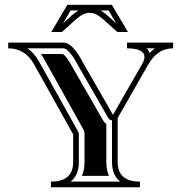

<svg xmlns="http://www.w3.org/2000/svg" viewBox="-20 -789 779 809"><path d="M598.1 -585.4Q606.7 -576.9 610.1 -565.4Q620.8 -576.9 632.8 -585.4ZM486.3 -23.9Q451.9 -51.5 451.9 -106V-281.5Q441.2 -283.2 435.3 -293.2L310.1 -511.2Q294.7 -540.8 280.6 -559.1Q266.6 -577.4 255.6 -583.3Q251.7 -585.2 247.8 -585.4H95.5Q124.5 -565.4 144.5 -529.8L309.3 -234.4Q312.3 -229 312.3 -222.7V-106Q312.3 -51.5 277.8 -23.9ZM456.1 -305.2 580.8 -522.7Q588.6 -536.4 588.6 -549.3Q588.6 -584.7 515.1 -585.4V-609.4H709.5V-585.4Q643.8 -585.4 605.2 -518.1L475.8 -291.7V-106Q475.8 -23.9 569.6 -23.9V0H194.6V-23.9Q288.3 -23.9 288.3 -106V-222.7L123.5 -518.1Q85.9 -585.4 14.6 -585.4V-609.4H247.8Q286.1 -609.4 331.1 -522.7ZM439 -47.9H325.2Q336.2 -73.2 336.2 -106V-222.7Q336.2 -235.1 330.1 -245.8L165.3 -541.3Q159.4 -552 152.6 -561.5H245.1Q251.7 -557.6 261.7 -544.4Q274.4 -527.8 289.1 -499.8L414.6 -281.2Q419.9 -272 428 -266.1V-106Q428 -73.2 439 -47.9ZM263.9 -768.8H451.2L519 -654.1H474.1L418.5 -704.6Q384.8 -735.1 357.7 -735.1Q330.3 -735.1 296.6 -704.6L241 -654.1H196ZM469.7 -690.2 437.5 -744.9H404.5Q419.2 -736.3 434.6 -722.4ZM310.8 -744.9H277.6L245.4 -690.2L280.5 -722.4Q295.9 -736.3 310.8 -744.9Z"/></svg>

Font: itsadzokeS01
Style: Regular
Weight: 600
Width: 6
Version: Version 0.46